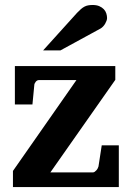

<svg xmlns="http://www.w3.org/2000/svg" viewBox="-20 -754 531 774"><path d="M32.2 0V-64.9L288.1 -431.2H137.2Q129.4 -431.2 123.8 -424.1Q118.2 -417 118.2 -410.2L110.8 -333H40V-487.8H444.8V-432.1L183.1 -59.1H355Q358.4 -59.1 361.8 -61.5Q365.2 -64 368.4 -67.4Q371.6 -70.8 373.8 -75Q376 -79.1 377 -83L390.1 -168H459V0ZM411.6 -681.2Q411.6 -676.3 409.4 -670.2Q407.2 -664.1 403.8 -658.2Q400.4 -652.3 395.5 -647.2Q390.6 -642.1 385.7 -639.2L223.6 -550.8H153.8L290.5 -702.1Q299.3 -711.4 306.4 -717.5Q313.5 -723.6 320.6 -727.3Q327.6 -731 335.4 -732.4Q343.3 -733.9 353.5 -733.9Q369.6 -733.9 380.6 -729Q391.6 -724.1 398.7 -716.6Q405.8 -709 408.7 -699.5Q411.6 -689.9 411.6 -681.2Z"/></svg>

Font: Charis SIL Am
Style: Bold
Weight: 700
Foundry: SIL International
Version: Version 5.000